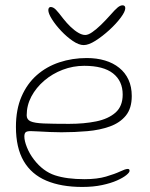

<svg xmlns="http://www.w3.org/2000/svg" viewBox="-20 -694 578 741"><path d="M297.5 27.5Q216 27.5 158.8 3.2Q101.5 -21 71.5 -72.2Q41.5 -123.5 41.5 -204.5Q41.5 -271.5 63 -321.2Q84.5 -371 122 -404Q159.5 -437 209.2 -453.5Q259 -470 315 -470Q353.5 -470 385.2 -460.5Q417 -451 440.2 -432.2Q463.5 -413.5 476 -386.2Q488.5 -359 488.5 -323.5Q488.5 -276 465.8 -248Q443 -220 404.2 -206Q365.5 -192 317 -187.8Q268.5 -183.5 217 -183.5Q198 -183.5 173.2 -184.5Q148.5 -185.5 127.5 -186.8Q106.5 -188 98.5 -188Q84 -188 79 -183.5Q74 -179 74 -167Q74 -150.5 83.8 -125.8Q93.5 -101 111.5 -77.5Q146.5 -32.5 192 -17.5Q237.5 -2.5 306 -2.5Q355 -2.5 389 -12.5Q423 -22.5 443.5 -32.2Q464 -42 473 -42Q477 -42 478.5 -40.2Q480 -38.5 480 -34.5Q480 -28.5 467.5 -18.2Q455 -8 431.5 2.5Q408 13 374.2 20.2Q340.5 27.5 297.5 27.5ZM246.5 -216Q304.5 -216 351.2 -225.5Q398 -235 425.8 -259.5Q453.5 -284 453.5 -329Q453.5 -381.5 416.2 -410.8Q379 -440 305 -440Q262 -440 222 -424.8Q182 -409.5 150.8 -382.8Q119.5 -356 101.2 -321.8Q83 -287.5 83 -249Q83 -232.5 98 -225.8Q113 -219 148.8 -217.5Q184.5 -216 246.5 -216ZM303 -520Q284.5 -520 261.2 -535.8Q238 -551.5 216.2 -574.5Q194.5 -597.5 180.5 -619.8Q166.5 -642 166.5 -655Q166.5 -660.5 169 -663.8Q171.5 -667 175.5 -667Q185.5 -667 195.8 -656.5Q206 -646 224.5 -621.5Q237.5 -605 252.2 -590.8Q267 -576.5 281.8 -567.8Q296.5 -559 309 -559Q320.5 -559 336.2 -570Q352 -581 369.8 -598.2Q387.5 -615.5 404 -634Q424.5 -657.5 434.5 -665.5Q444.5 -673.5 453 -673.5Q463.5 -673.5 463.5 -662.5Q463.5 -649.5 446 -626Q428.5 -602.5 402 -578.2Q375.5 -554 348.8 -537Q322 -520 303 -520Z"/></svg>

Font: Gluten Thin
Style: Regular
Weight: 100
Designer: Tyler Finck
Foundry: Etcetera Type Company
Version: Version 1.300